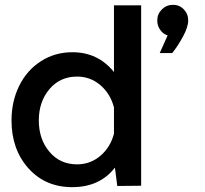

<svg xmlns="http://www.w3.org/2000/svg" viewBox="-20 -772 849 797"><path d="M675.8 -625Q656.2 -631.3 644.5 -648.7Q632.8 -666 632.8 -687Q632.8 -713.9 651.9 -732.9Q670.9 -752 698.2 -752Q724.6 -752 742.9 -733.2Q761.2 -714.4 761.2 -687Q761.2 -659.7 739 -619.1Q716.8 -578.6 694.8 -551.8H643.1ZM565.9 -750V-1L466.8 0L457 -76.2Q394 4.9 279.8 4.9Q168 4.9 97.9 -73.5Q27.8 -151.9 27.8 -272Q27.8 -350.6 59.3 -415Q90.8 -479.5 148.9 -517.3Q207 -555.2 280.8 -555.2Q386.7 -555.2 453.1 -473.1V-750ZM299.8 -89.8Q355 -89.8 396.5 -125Q438 -160.2 453.1 -216.8V-326.2Q438 -383.3 396.5 -418.7Q355 -454.1 299.8 -454.1Q229 -454.1 185.1 -401.9Q141.1 -349.6 141.1 -272Q141.1 -194.3 185.1 -142.1Q229 -89.8 299.8 -89.8Z"/></svg>

Font: Oakes Grotesk Medium
Style: Regular
Weight: 500
Designer: Samuel Oakes
Foundry: Samuel Oakes
Version: Version 1.000;PS 001.000;hotconv 1.0.88;makeotf.lib2.5.64775